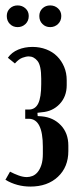

<svg xmlns="http://www.w3.org/2000/svg" viewBox="-20 -678 299 708"><path d="M92 10Q42 10 0 -15L17 -45Q32 -37 48.5 -31Q65 -25 79 -25Q89 -25 99.5 -29Q110 -33 118.5 -43Q127 -53 132.5 -69.5Q138 -86 138 -111V-137Q138 -240 86 -240H73V-274H86Q110 -274 121 -296.5Q132 -319 132 -368V-388Q132 -436 118.5 -453Q105 -470 86 -470Q76 -470 62.5 -465Q49 -460 35 -444L9 -465Q23 -485 47 -495Q71 -505 100 -505Q127 -505 150.5 -496Q174 -487 190.5 -470.5Q207 -454 216.5 -431.5Q226 -409 226 -382V-364Q226 -322 200 -294.5Q174 -267 134 -264L118 -262L119 -250L134 -249Q177 -245 204.5 -216Q232 -187 232 -141V-121Q232 -62 193.5 -26Q155 10 92 10ZM5 -619Q5 -636 16.5 -647Q28 -658 45 -658Q62 -658 74 -647Q86 -636 86 -619Q86 -601 74 -589.5Q62 -578 45 -578Q28 -578 16.5 -589.5Q5 -601 5 -619ZM125 -619Q125 -636 136.5 -647Q148 -658 165 -658Q182 -658 194 -647Q206 -636 206 -619Q206 -601 194 -589.5Q182 -578 165 -578Q148 -578 136.5 -589.5Q125 -601 125 -619Z"/></svg>

Font: Moniqa ExtBd Cond Paragraph
Style: Regular
Weight: 800
Width: 3
Designer: Rajesh Rajput
Foundry: Rajesh Rajput
Version: Version 1.000